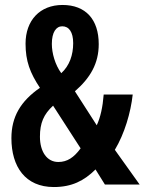

<svg xmlns="http://www.w3.org/2000/svg" viewBox="-20 -744 583 774"><path d="M232 -724C141 -724 83 -662 83 -568C83 -498 101 -450 141 -390C63 -336 26 -273 26 -187C26 -72 82 10 197 10C269 10 319 -15 365 -61L403 0H543L443 -140C482 -205 507 -290 515 -363H398C394 -312 385 -271 370 -239L282 -376C344 -430 378 -488 378 -566C378 -665 326 -724 232 -724ZM231 -638C258 -638 275 -615 275 -570C275 -522 260 -479 227 -449C202 -483 189 -530 189 -567C189 -614 206 -638 231 -638ZM194 -318 305 -146C278 -109 251 -91 215 -91C169 -91 141 -133 141 -193C141 -248 156 -283 194 -318Z"/></svg>

Font: Noto Sans Myanmar UI ExtraCondensed SemiBold
Style: Regular
Weight: 600
Width: 2
Designer: Monotype Design Team
Foundry: Monotype Imaging Inc.
Version: Version 2.103